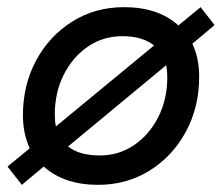

<svg xmlns="http://www.w3.org/2000/svg" viewBox="-20 -504 620 536"><path d="M41 12 1 -39 63 -90Q44 -131 44 -182Q44 -267 81 -335.5Q118 -404 182 -444Q246 -484 326 -484Q422 -484 478 -433L540 -484L579 -434L517 -382Q536 -342 536 -290Q536 -205 499 -136.5Q462 -68 398 -28Q334 12 254 12Q159 12 102 -39ZM133 -184Q133 -166 136 -151L410 -377Q378 -403 322 -403Q268 -403 225.5 -374Q183 -345 158 -295.5Q133 -246 133 -184ZM258 -70Q312 -70 354.5 -99Q397 -128 422 -177.5Q447 -227 447 -288Q447 -306 444 -322L170 -95Q202 -70 258 -70Z"/></svg>

Font: Sometype Mono Medium
Style: Italic
Weight: 500
Italic angle: -12°
Monospace: yes
Designer: Ryoichi Tsunekawa
Foundry: Dharma Type
Version: Version 1.000; ttfautohint (v1.8.3)